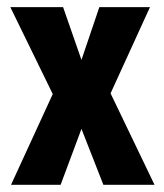

<svg xmlns="http://www.w3.org/2000/svg" viewBox="-20 -515 457 535"><path d="M288.1 -254.9 410.6 0H268.1L207 -155.8L148.9 0H10.7L127 -252.9L8.8 -495.1H155.8L207 -348.1L256.8 -495.1H397.9Z"/></svg>

Font: Akaash Gobhi
Style: Regular
Weight: 400
Designer: Kulbir Singh Thind, MD
Foundry: Punjab Online
Version: Version 1.200